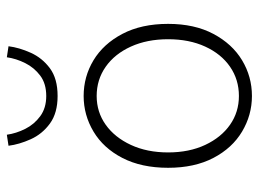

<svg xmlns="http://www.w3.org/2000/svg" viewBox="-120 -642 774 575"><g transform="rotate(-90 267.5 -355.0)"><path d="M267 12Q210 12 160.5 -17.5Q111 -47 81.5 -103.5Q52 -160 52 -239Q52 -319 81.5 -376Q111 -433 160.5 -462.5Q210 -492 267 -492Q325 -492 374 -462.5Q423 -433 453 -376Q483 -319 483 -239Q483 -160 453 -103.5Q423 -47 374 -17.5Q325 12 267 12ZM267 -27Q316 -27 354.5 -53.5Q393 -80 415 -128Q437 -176 437 -239Q437 -302 415 -350.5Q393 -399 354.5 -426Q316 -453 267 -453Q219 -453 181 -426Q143 -399 120.5 -350.5Q98 -302 98 -239Q98 -176 120.5 -128Q143 -80 181 -53.5Q219 -27 267 -27ZM267 -570Q216 -570 184.5 -593Q153 -616 137.5 -650.5Q122 -685 118 -717L151 -722Q155 -694 168.5 -667Q182 -640 206.5 -622Q231 -604 267 -604Q304 -604 328 -622Q352 -640 365.5 -667Q379 -694 383 -722L416 -717Q412 -685 396.5 -650.5Q381 -616 350 -593Q319 -570 267 -570Z"/></g></svg>

Font: Source Sans 3 ExtraLight Light
Style: Regular
Weight: 300
Version: Version 3.052;hotconv 1.1.0;makeotfexe 2.6.0